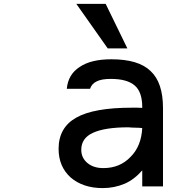

<svg xmlns="http://www.w3.org/2000/svg" viewBox="-20 -964 905 984"><path d="M709 -307.6Q704.1 -214.8 649.4 -160.2Q594.7 -102.5 509.8 -102.5Q459 -102.5 427.7 -128.9Q396.5 -155.3 396.5 -196.3Q396.5 -255.9 456.1 -283.2Q517.6 -311.5 637.7 -311.5Q639.6 -311.5 644.5 -311Q649.4 -310.5 658.2 -310.1Q667 -309.6 674.8 -309.6Q680.7 -309.6 692.4 -309.1Q704.1 -308.6 709 -307.6ZM709 -90.8V-8.8H815.4V-409.2Q815.4 -541 752 -599.6Q690.4 -660.2 550.8 -660.2Q446.3 -660.2 388.7 -621.1Q329.1 -583 322.3 -508.8H441.4Q450.2 -535.2 475.6 -546.9Q500 -559.6 547.9 -559.6Q631.8 -559.6 670.9 -525.4Q709 -492.2 709 -415V-411.1Q694.3 -411.1 682.6 -412.1H656.2Q460.9 -412.1 371.1 -361.3Q280.3 -310.5 280.3 -201.2Q280.3 -110.4 341.8 -54.7Q405.3 0 506.8 0Q565.4 0 619.1 -22.5Q668 -43.9 709 -90.8ZM371.1 -944.3 532.2 -715.8H632.8L521.5 -944.3Z"/></svg>

Font: OCR-B
Style: Regular
Weight: 400
Version: 1.1